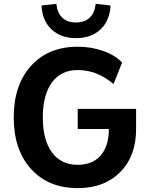

<svg xmlns="http://www.w3.org/2000/svg" viewBox="-20 -974 779 1005"><path d="M386.7 -607.4Q299.8 -607.4 252 -542.5Q204.1 -477.5 204.1 -359.4Q204.1 -241.2 252 -176.3Q299.8 -111.3 386.7 -111.3Q464.8 -111.3 507.3 -160.6Q549.8 -210 549.8 -298.8H386.7V-404.3H692.4V-298.8Q692.4 -157.2 609.4 -73.2Q526.4 10.7 386.7 10.7Q233.4 10.7 142.6 -89.4Q51.8 -189.5 51.8 -359.4Q51.8 -529.3 142.6 -629.4Q233.4 -729.5 386.7 -729.5Q458 -729.5 521 -707Q584 -684.6 619.1 -646.5L574.2 -534.2Q488.3 -607.4 386.7 -607.4ZM197.3 -945.3 275.4 -954.1Q279.3 -907.2 305.7 -881.8Q332 -856.4 377 -856.4Q422.9 -856.4 449.7 -881.8Q476.6 -907.2 480.5 -954.1L558.6 -945.3Q554.7 -865.2 505.9 -819.8Q457 -774.4 377.9 -774.4Q298.8 -774.4 250 -819.8Q201.2 -865.2 197.3 -945.3Z"/></svg>

Font: Min Sans Bold
Style: Regular
Weight: 700
Designer: Jinseong-Kim, NotoSansCJK, Nunito
Foundry: Jinseong-Kim
Version: Version 1.400;Glyphs 3.1.2 (3151)